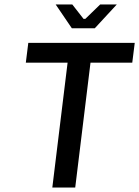

<svg xmlns="http://www.w3.org/2000/svg" viewBox="-20 -840 620 855"><path d="M315 -5 383 -561H569L580 -649H106L95 -561H281L213 -5ZM360 -756H352L302 -820H228L300 -714H402L500 -820H426Z"/></svg>

Font: Falling Sky
Style: LightObl
Weight: 400
Designer: Paul D. Hunt
Foundry: Adobe Systems Incorporated
Version: Version 1.02